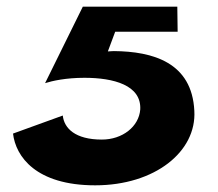

<svg xmlns="http://www.w3.org/2000/svg" viewBox="-20 -537 652 575"><path d="M19 -137C27 -68 88 18 265 18C444 18 569 -83 562 -205C555 -350 438 -383 321 -384C314 -384 308 -383 303 -383L325 -442H512L511 -517H228L115 -288C137 -295 178 -304 233 -304C320 -304 404 -282 400 -209C396 -158 347 -119 285 -119C205 -119 172 -153 168 -191Z"/></svg>

Font: Hussar Milosc
Style: Bold
Weight: 700
Foundry: Cannot Into Space Fonts
Version: Version 1.02